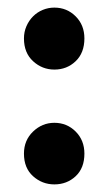

<svg xmlns="http://www.w3.org/2000/svg" viewBox="-20 -477 285 505"><path d="M43 -73Q43 -108 67 -131Q91 -154 123 -154Q156 -154 179 -131Q202 -108 202 -73Q202 -35 179 -13.5Q156 8 123 8Q91 8 67 -13.5Q43 -35 43 -73ZM43 -376Q43 -393 49.5 -408Q56 -423 67 -434Q78 -445 92.5 -451Q107 -457 123 -457Q156 -457 179 -434Q202 -411 202 -376Q202 -338 179 -316Q156 -294 123 -294Q91 -294 67 -316Q43 -338 43 -376Z"/></svg>

Font: Mukta
Style: Bold
Weight: 700
Designer: Girish Dalvi and Yashodeep Gholap
Foundry: Ek Type
Version: Version 2.538;PS 1.002;hotconv 16.6.51;makeotf.lib2.5.65220;